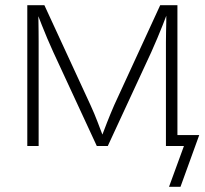

<svg xmlns="http://www.w3.org/2000/svg" viewBox="-20 -559 784 735"><path d="M84.5 0V-539.1H149.9L326.2 -157.2Q334 -140.1 340.8 -124Q347.7 -107.9 353.5 -92.3Q359.4 -76.7 365.2 -61.5Q371.1 -46.4 377 -31.2H367.2Q373 -46.4 378.7 -61.3Q384.3 -76.2 390.4 -91.8Q396.5 -107.4 403.3 -123.8Q410.2 -140.1 417.5 -157.2L593.3 -539.1H659.2V0H615.2V-358.9Q615.2 -378.9 615.2 -398.2Q615.2 -417.5 615.7 -436.8Q616.2 -456.1 616.5 -475.3Q616.7 -494.6 616.7 -514.2H622.6Q612.3 -487.3 602.5 -462.2Q592.8 -437 582 -412.1Q571.3 -387.2 559.1 -359.4L392.6 0H350.6L184.1 -359.4Q171.4 -387.2 160.9 -412.1Q150.4 -437 140.4 -462.2Q130.4 -487.3 120.1 -514.2H126.5Q127 -495.6 127.2 -476.6Q127.4 -457.5 127.7 -438.2Q127.9 -418.9 127.9 -398.9Q127.9 -378.9 127.9 -358.9V0ZM627 156.2 684.1 0H632.3V-42H742.7L670.9 156.2Z"/></svg>

Font: Inter 18pt ExtraLight
Style: Regular
Weight: 250
Designer: Rasmus Andersson
Foundry: rsms
Version: Version 4.001;git-66647c0bb